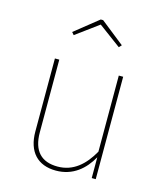

<svg xmlns="http://www.w3.org/2000/svg" viewBox="-122 -914 866 1016"><g transform="rotate(15 311.0 -406.0)"><path d="M186 -706 310 -797 433 -706 446 -720 316 -823H303L174 -720ZM496 -561H472V-144C428 -66 369 -12 283 -12C195 -12 146 -60 146 -163V-561H122V-161C122 -50 180 11 280 11C373 11 435 -44 474 -114V0H496Z"/></g></svg>

Font: Glow Sans SC Normal Thin
Style: Regular
Weight: 100
Designer: Ryoko NISHIZUKA (kana, bopomofo & ideographs); Paul D. Hunt (Latin, Greek & Cyrillic); Sandoll Communications, Soo-young
Version: Version 0.93